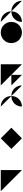

<svg xmlns="http://www.w3.org/2000/svg" viewBox="2200 -2795 595 5035"><g transform="rotate(-90 2497.5 -277.5)"><path d="M555 0V-555H0Z M1110 0 555 -555ZM694 0 555 -139ZM832 0 555 -277ZM971 0 555 -416ZM1110 -139 694 -555ZM1110 -277 832 -555ZM1110 -416 971 -555Z M1387 -555 1110 -277 1387 0 1665 -277 1388 -554Z M2220 0 1665 -555Z M2775 0Q2775 -52 2756 -102Q2737 -152 2701 -191Q2665 -230 2613.5 -253.5Q2562 -277 2497 -277Q2433 -277 2381.5 -253.5Q2330 -230 2294 -191Q2258 -152 2239 -102Q2220 -52 2220 0Q2272 0 2322 -19Q2372 -38 2411 -74Q2450 -110 2473.5 -161.5Q2497 -213 2497 -277Q2497 -342 2473.5 -393.5Q2450 -445 2411 -481Q2372 -517 2322 -536Q2272 -555 2220 -555Z M3330 0V-555H2775ZM3052 0V-277H2775Z M3885 0 3330 -555ZM3469 0 3330 -139ZM3607 0 3330 -277ZM3746 0 3330 -416ZM3885 -139 3469 -555ZM3885 -277 3607 -555ZM3885 -416 3746 -555Z M4161 -555Q4110 -555 4060.5 -536Q4011 -517 3972 -481Q3933 -445 3909 -393.5Q3885 -342 3885 -277Q3885 -213 3909 -161.5Q3933 -110 3972 -74Q4011 -38 4060.5 -19Q4110 0 4162 0Q4214 0 4264 -19Q4314 -38 4353 -74Q4392 -110 4416 -161.5Q4440 -213 4440 -277Q4440 -342 4416 -393.5Q4392 -445 4353 -481Q4314 -517 4264.5 -536Q4215 -555 4163 -555Z M4995 0Q4995 -52 4976 -102Q4957 -152 4921 -191Q4885 -230 4833.5 -253.5Q4782 -277 4717 -277Q4653 -277 4601.5 -253.5Q4550 -230 4514 -191Q4478 -152 4459 -102Q4440 -52 4440 0Q4492 0 4542 -19Q4592 -38 4631 -74Q4670 -110 4693.5 -161.5Q4717 -213 4717 -277Q4717 -342 4693.5 -393.5Q4670 -445 4631 -481Q4592 -517 4542 -536Q4492 -555 4440 -555Z"/></g></svg>

Font: Relief SingleLine Ornament
Style: Regular
Weight: 400
Designer: François Chastanet, Noëlie Dayma, Élisa Garzelli
Foundry: institut supérieur des arts et du design Toulouse / isdaT
Version: Version 1.000